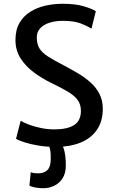

<svg xmlns="http://www.w3.org/2000/svg" viewBox="-20 -771 605 1018"><path d="M275.5 8Q227 8 183.8 0.8Q140.5 -6.5 109.5 -16.5Q78.5 -26.5 65 -35L89.5 -130.5Q108.5 -119.5 137 -109Q165.5 -98.5 199.5 -91.8Q233.5 -85 268.5 -85Q337 -85 373 -108Q409 -131 409 -183Q409 -218 391 -241.8Q373 -265.5 337.2 -286.5Q301.5 -307.5 248 -333Q202.5 -355.5 159.8 -387Q117 -418.5 89.5 -461Q62 -503.5 62 -558.5Q62 -612.5 83.2 -649.2Q104.5 -686 140.5 -708.5Q176.5 -731 220.8 -741Q265 -751 311.5 -751Q379.5 -751 424 -737.8Q468.5 -724.5 488 -711.5L465 -619Q439.5 -635 405.2 -647.8Q371 -660.5 311.5 -660.5Q275 -660.5 244 -651Q213 -641.5 194 -622Q175 -602.5 175 -572Q175 -537.5 189.2 -514.2Q203.5 -491 235.5 -470.8Q267.5 -450.5 319.5 -423.5Q357 -404 393.5 -382.2Q430 -360.5 459.8 -334Q489.5 -307.5 507.2 -273.2Q525 -239 525 -195Q525 -127 493.2 -81.8Q461.5 -36.5 405.2 -14.2Q349 8 275.5 8ZM136 213 143 142Q150 145.5 161 146.8Q172 148 183 148Q213 148 230.8 131.2Q248.5 114.5 249 75Q250 42.5 245.5 20.8Q241 -1 234 -15L279 -17L301 -15Q311 -3.5 317.2 14.8Q323.5 33 326.2 56.2Q329 79.5 329 106Q329 148 311.5 174.8Q294 201.5 266.8 214.2Q239.5 227 211 227Q197 227 181.8 225.2Q166.5 223.5 154 220.2Q141.5 217 136 213Z"/></svg>

Font: Tracken
Style: Regular
Weight: 400
Designer: Eben Sorkin
Foundry: Eben Sorkin
Version: Version 2.001